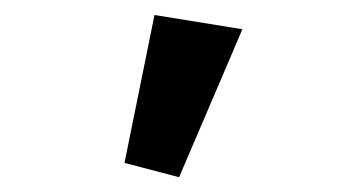

<svg xmlns="http://www.w3.org/2000/svg" viewBox="-20 -831 469 256"><path d="M218.8 -594.7 303.2 -792 186 -811 146 -613.8Z"/></svg>

Font: Winston
Style: Bold
Weight: 700
Designer: Vernon Adams, Kim Jin-seong, David Berlow, Cristiano Sobral
Foundry: The Winston Project Authors
Version: Version 3.004